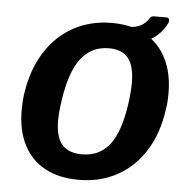

<svg xmlns="http://www.w3.org/2000/svg" viewBox="-56 -855 885 919"><g transform="rotate(5 387.0 -395.5)"><path d="M355 10Q260 10 193 -26.5Q126 -63 90.5 -132Q55 -201 55 -297Q55 -315 56 -335.5Q57 -356 60 -377Q77 -494 130 -578Q183 -662 265 -707Q347 -752 450 -752Q543 -752 610 -714.5Q677 -677 712.5 -607Q748 -537 748 -440Q748 -422 747 -402Q746 -382 742 -361Q726 -245 673.5 -162Q621 -79 539.5 -34.5Q458 10 355 10ZM360 -113Q445 -113 493.5 -175.5Q542 -238 561 -375Q565 -404 567 -428.5Q569 -453 569 -474Q569 -555 539 -592.5Q509 -630 446 -630Q362 -630 311.5 -564.5Q261 -499 241 -358Q237 -331 235 -307.5Q233 -284 233 -264Q233 -185 264.5 -149Q296 -113 360 -113ZM708 -801Q717 -801 719.5 -793Q722 -785 718 -775Q702 -741 674.5 -716Q647 -691 611 -678Q575 -665 533 -665L537 -741Q566 -741 589.5 -754Q613 -767 627 -790Q631 -797 636.5 -799Q642 -801 647 -801Z"/></g></svg>

Font: Libre Franklin Thin
Style: Bold Italic
Weight: 700
Italic angle: -8°
Version: Version 3.000